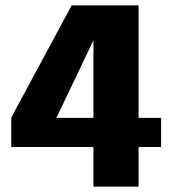

<svg xmlns="http://www.w3.org/2000/svg" viewBox="-20 -695 650 715"><path d="M328 0H496V-147.5H580V-256H496V-675H247L22 -257.5V-147.5H328ZM190 -256 339 -568 328 -567V-256Z"/></svg>

Font: Anybody UltraCondensed Thin
Style: Bold
Weight: 700
Version: Version 1.111